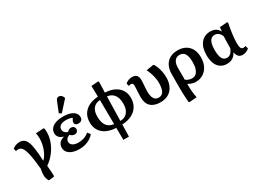

<svg xmlns="http://www.w3.org/2000/svg" viewBox="-34 -1710 3829 2832"><g transform="rotate(-30 1880.0 -294.0)"><path d="M223 186Q210 163 203 140Q196 117 194.5 92.5Q193 68 196 40Q199 12 207 -20Q196 -138 183 -218Q170 -298 153 -346Q136 -394 113.5 -415Q91 -436 60 -436Q47 -436 20 -429L9 -475Q30 -495 63 -507.5Q96 -520 129 -520Q172 -520 202.5 -499.5Q233 -479 252 -432.5Q271 -386 281.5 -306.5Q292 -227 297 -108H302Q328 -133 348.5 -168Q369 -203 384 -243.5Q399 -284 407.5 -328Q416 -372 416 -418Q416 -447 413.5 -469Q411 -491 406 -509L535 -517L549 -509Q552 -499 553.5 -481.5Q555 -464 555 -444Q555 -363 524.5 -282Q494 -201 439 -130.5Q384 -60 310 -10Q312 7 314 29.5Q316 52 318 78Q320 104 321 129Q322 154 322 175Q310 178 292 181Q274 184 255.5 185Q237 186 223 186Z M851 14Q783 14 733 -4Q683 -22 656 -55Q629 -88 629 -134Q629 -181 656.5 -213Q684 -245 738 -260V-262Q690 -276 665 -304Q640 -332 640 -373Q640 -420 668.5 -454Q697 -488 749.5 -506Q802 -524 876 -524Q978 -524 1037.5 -488Q1097 -452 1097 -388Q1097 -356 1077.5 -338Q1058 -320 1024 -320Q995 -320 978.5 -333.5Q962 -347 962 -370Q962 -378 964.5 -386.5Q967 -395 974 -407Q981 -419 991 -435Q973 -446 945 -451.5Q917 -457 882 -457Q824 -457 790.5 -434Q757 -411 757 -371Q757 -342 775.5 -320.5Q794 -299 826 -289Q844 -307 860.5 -315.5Q877 -324 895 -324Q921 -324 938 -308Q955 -292 955 -267Q955 -241 938 -224.5Q921 -208 895 -208Q875 -208 856.5 -217Q838 -226 823 -243Q790 -233 772 -212Q754 -191 754 -163Q754 -123 788.5 -100Q823 -77 885 -77Q920 -77 952.5 -84.5Q985 -92 1013 -106Q1041 -120 1064 -141L1102 -96Q1076 -62 1037.5 -37.5Q999 -13 951.5 0.5Q904 14 851 14ZM885 -574 845 -596 912 -762Q923 -790 935.5 -801Q948 -812 968 -812Q990 -812 1006.5 -799Q1023 -786 1036 -758V-741Z M1475 219 1473 14Q1378 9 1311 -23.5Q1244 -56 1208.5 -113.5Q1173 -171 1173 -250Q1173 -330 1208 -388.5Q1243 -447 1309 -481Q1375 -515 1469 -521L1464 -705L1580 -713L1593 -705L1587 -521Q1679 -517 1745 -484.5Q1811 -452 1846.5 -395.5Q1882 -339 1882 -262Q1882 -180 1845 -119.5Q1808 -59 1739.5 -24Q1671 11 1575 15L1570 219ZM1473 -50 1469 -462Q1393 -458 1353 -408.5Q1313 -359 1313 -271Q1313 -169 1352 -115Q1391 -61 1473 -50ZM1576 -45Q1629 -46 1666 -69.5Q1703 -93 1722.5 -137.5Q1742 -182 1742 -243Q1742 -307 1724.5 -352Q1707 -397 1672.5 -423.5Q1638 -450 1586 -457Z M2231 14Q2122 14 2066 -39.5Q2010 -93 2010 -196Q2010 -241 2012 -273Q2014 -305 2016 -332.5Q2018 -360 2018 -392Q2018 -416 2009 -426.5Q2000 -437 1981 -437Q1971 -437 1961.5 -435.5Q1952 -434 1942 -430L1931 -476Q1954 -497 1984.5 -508.5Q2015 -520 2044 -520Q2096 -520 2121.5 -494Q2147 -468 2147 -415Q2147 -388 2145.5 -365Q2144 -342 2142 -319.5Q2140 -297 2138.5 -272.5Q2137 -248 2137 -217Q2137 -165 2148.5 -130Q2160 -95 2183 -77Q2206 -59 2240 -59Q2296 -59 2323 -106Q2350 -153 2350 -252Q2350 -289 2342 -331Q2334 -373 2320 -415.5Q2306 -458 2285 -498L2408 -518L2421 -510Q2442 -475 2456 -434.5Q2470 -394 2477.5 -350.5Q2485 -307 2485 -263Q2485 -178 2454.5 -115.5Q2424 -53 2367 -19.5Q2310 14 2231 14Z M2601 224 2587 216Q2584 184 2581.5 141Q2579 98 2577.5 54Q2576 10 2576 -27L2577 -263Q2577 -344 2606.5 -403Q2636 -462 2691.5 -493.5Q2747 -525 2824 -525Q2941 -525 3008 -455.5Q3075 -386 3075 -264Q3075 -180 3044 -117.5Q3013 -55 2957.5 -20.5Q2902 14 2828 14Q2808 14 2785.5 9Q2763 4 2742.5 -4.5Q2722 -13 2704 -24H2703Q2703 10 2704.5 42.5Q2706 75 2708.5 105Q2711 135 2715.5 163Q2720 191 2725 215ZM2811 -59Q2850 -59 2877 -83Q2904 -107 2919 -152Q2934 -197 2934 -262Q2934 -360 2905.5 -406.5Q2877 -453 2817 -453Q2763 -453 2733 -412.5Q2703 -372 2703 -300V-97Q2714 -87 2732 -78Q2750 -69 2771 -64Q2792 -59 2811 -59Z M3363 14Q3299 14 3253.5 -17Q3208 -48 3184.5 -107Q3161 -166 3161 -250Q3161 -378 3220 -451.5Q3279 -525 3382 -525Q3435 -525 3471.5 -504Q3508 -483 3531 -440H3533L3539 -509L3664 -518L3678 -510Q3668 -460 3660.5 -414.5Q3653 -369 3647.5 -327.5Q3642 -286 3639.5 -249Q3637 -212 3637 -180Q3637 -140 3642 -116Q3647 -92 3659 -81.5Q3671 -71 3690 -71Q3697 -71 3706.5 -73Q3716 -75 3729 -79L3740 -30Q3719 -10 3689 2Q3659 14 3630 14Q3587 14 3562 -10Q3537 -34 3527 -85H3524Q3509 -52 3486 -30.5Q3463 -9 3432 2.5Q3401 14 3363 14ZM3408 -64Q3442 -64 3469 -88Q3496 -112 3516 -160Q3516 -182 3516.5 -208Q3517 -234 3517.5 -262Q3518 -290 3519 -315.5Q3520 -341 3521 -362Q3508 -402 3479 -426Q3450 -450 3413 -450Q3377 -450 3352.5 -428.5Q3328 -407 3315.5 -364.5Q3303 -322 3303 -258Q3303 -191 3314 -148Q3325 -105 3348.5 -84.5Q3372 -64 3408 -64Z"/></g></svg>

Font: Literata 18pt SemiBold
Style: Regular
Weight: 600
Designer: Latin by Veronika Burian and Jose Scaglione. Greek by Irene Vlachou. Cyrillic by Vera Evstafieva.
Foundry: TypeTogether
Version: Version 3.103;gftools[0.9.29]